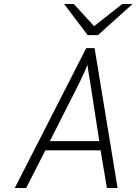

<svg xmlns="http://www.w3.org/2000/svg" viewBox="-20 -941 684 961"><path d="M54 0 411.5 -700H453.5L568.5 0H515L483.5 -188.5H207L111 0ZM229.5 -234.5H477L432.5 -522Q431 -530.5 427.8 -549Q424.5 -567.5 421.8 -586.5Q419 -605.5 418 -616.5Q414 -605.5 405.2 -586.5Q396.5 -567.5 388 -549.2Q379.5 -531 375.5 -523ZM419 -765 301 -921H349.5L451 -810L592 -921H643.5L470 -765Z"/></svg>

Font: Overpass ExtraLight
Style: Italic
Weight: 250
Italic angle: -10°
Designer: Delve Withrington, Dave Bailey, Thomas Jockin
Foundry: Delve Fonts LLC
Version: Version 4.000